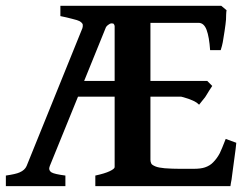

<svg xmlns="http://www.w3.org/2000/svg" viewBox="-20 -635 848 655"><path d="M371.1 -545.9Q371.1 -549.8 367.2 -554.2Q366.2 -555.2 358.9 -555.2Q356 -555.2 348.9 -550Q341.8 -544.9 339.8 -538.1L267.1 -358.9H371.1ZM786.1 -147.9Q784.2 -127 780.8 -104L774.9 -60.1Q773.9 -55.2 772.5 -42Q771 -28.8 770 -22.9Q769 -18.1 767.6 -10Q766.1 -2 766.1 0H305.2V-36.1Q337.4 -43 354.2 -51Q371.1 -59.1 371.1 -64.9V-305.2H246.1L149.9 -68.8Q144 -54.7 155.8 -46.9Q165.5 -41 203.1 -36.1V0H0V-36.1Q34.2 -41 46.9 -46.9Q64.9 -54.7 70.8 -68.8L261.2 -539.1Q263.2 -545.9 262.2 -551.8Q260.3 -557.6 251 -563Q246.1 -565.9 226.1 -570.8Q208 -575.7 186 -580.1V-615.2H734.9L752.9 -600.1Q752 -596.2 751.5 -585.2Q751 -574.2 751 -567.9Q750 -554.7 746.1 -528.8Q742.2 -502.9 740 -491Q737.8 -479 732.9 -463.9H696.8Q693.8 -508.8 684.8 -533Q675.8 -557.1 657.2 -557.1H493.2V-358.9H687L704.1 -341.8Q700.2 -335 693.8 -326.2Q691.9 -323.2 688 -316.7Q684.1 -310.1 682.1 -307.1Q679.2 -302.2 675 -297.6Q670.9 -293 668.9 -290Q661.1 -280.3 659.2 -277.8Q651.4 -285.6 642.1 -290Q624 -297.9 623 -297.9Q610.8 -301.8 606 -303.2Q603 -303.7 600.1 -304.7Q598.6 -305.2 598.1 -305.2H493.2V-89.8Q493.2 -83 496.1 -77.1Q498 -72.3 511.2 -66.9Q521 -63 542 -61Q567.9 -59.1 594.2 -59.1H640.1Q665 -59.1 679.2 -64Q696.3 -69.8 707 -81.1Q720.2 -94.2 730 -112.8Q736.8 -127 750 -161.1Z"/></svg>

Font: Gentium Basic
Style: Bold
Weight: 700
Designer: J. Victor Gaultney and Annie Olsen
Foundry: SIL International
Version: Version 1.100